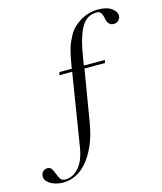

<svg xmlns="http://www.w3.org/2000/svg" viewBox="-300 -795 852 1012"><g transform="rotate(-15 126.0 -289.0)"><path d="M50 -440H117Q123 -476 128 -501Q133 -526 138.5 -545Q144 -564 151 -579.5Q158 -595 167 -612Q177 -631 194 -648Q211 -665 232 -678Q253 -691 278.5 -698.5Q304 -706 331 -706Q378 -706 404 -687.5Q430 -669 430 -647Q430 -635 420.5 -623Q411 -611 393 -611Q379 -611 371.5 -617Q364 -623 360 -632Q356 -641 354 -652Q352 -663 348.5 -672Q345 -681 338.5 -687Q332 -693 320 -693Q298 -693 278.5 -684Q259 -675 243 -652Q227 -629 214 -589.5Q201 -550 191 -489L183 -440H298L294 -424H182L135 -142Q123 -70 100 -19Q77 32 48 65Q19 98 -14.5 113Q-48 128 -81 128Q-98 128 -115 124Q-132 120 -146 112.5Q-160 105 -169 94Q-178 83 -178 69Q-178 54 -168 43.5Q-158 33 -144 33Q-126 33 -119 46Q-112 59 -106.5 74Q-101 89 -93 102Q-85 115 -64 115Q-26 115 7 79.5Q40 44 52 -32L115 -424H45Z"/></g></svg>

Font: Libre Caslon Display
Style: Regular
Weight: 400
Designer: Pablo Impallari, Rodrigo Fuenzalida
Foundry: Pablo Impallari, Rodrigo Fuenzalida
Version: Version 1.002; ttfautohint (v1.5)